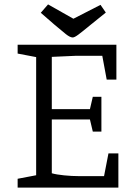

<svg xmlns="http://www.w3.org/2000/svg" viewBox="-20 -851 610 871"><path d="M60 0V-40L144 -56V-592L60 -608V-648H508V-490H464L444 -598H327L215 -593V-356H388L401 -412H440V-254H401L388 -309H215V-65Q236 -59 271 -55.5Q306 -52 338 -52H452L472 -155H517V0ZM310 -681Q298 -681 279 -696Q260 -711 226 -740L165 -793L198 -831L313 -766L436 -829L460 -794L393 -740Q353 -707 335.5 -694Q318 -681 310 -681Z"/></svg>

Font: Faustina Light
Style: Regular
Weight: 300
Designer: Alfonso Garcia
Foundry: http://www.omnibus-type.com
Version: Version 1.200